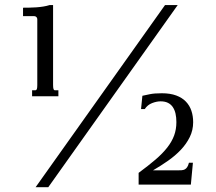

<svg xmlns="http://www.w3.org/2000/svg" viewBox="-20 -747 875 777"><path d="M194.8 -726.6V-403.8Q194.8 -391.6 196.5 -386.7Q198.2 -381.8 202.1 -381.8H216.3V-357.4H109.9V-381.8H123.5Q127.4 -381.8 129.2 -386.7Q130.9 -391.6 130.9 -402.8V-669.4Q130.9 -674.3 127.4 -678Q124 -681.6 118.7 -681.6H73.2V-715.8Q85 -715.8 98.9 -716.1Q112.8 -716.3 127 -717.3Q141.1 -718.3 155 -720.5Q168.9 -722.7 181.2 -726.6ZM629.9 -336.9Q613.8 -336.9 595.5 -329.8Q577.1 -322.8 565.9 -305.7H550.8L556.2 -359.4Q567.9 -361.8 585.9 -365.7Q604 -369.6 634.8 -369.6Q668.9 -369.6 693.1 -360.6Q717.3 -351.6 732.4 -335.7Q747.6 -319.8 754.6 -298.6Q761.7 -277.3 761.7 -252.4Q761.7 -220.2 748 -192.4Q734.4 -164.6 711.7 -140.6Q689 -116.7 659.7 -96.2Q630.4 -75.7 599.1 -57.6H697.3Q707.5 -57.6 714.8 -58.1Q722.2 -58.6 727.8 -61.5Q733.4 -64.5 737.5 -70.6Q741.7 -76.7 744.6 -88.4H760.7L752.4 0H541V-47.4Q580.6 -76.7 609.4 -101.3Q638.2 -126 657 -150.1Q675.8 -174.3 684.8 -199Q693.8 -223.6 693.8 -252.9Q693.8 -271.5 690.4 -286.9Q687 -302.2 679.4 -313.5Q671.9 -324.7 659.7 -330.8Q647.5 -336.9 629.9 -336.9ZM124 10.7 647.9 -726.6H699.2L175.3 10.7Z"/></svg>

Font: Arian AMU Serif
Style: Regular
Weight: 400
Designer: Ruben Hakobyan (Tarumian)
Foundry: Ruben Hakobyan (Tarumian)
Version: Version 1.002